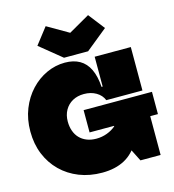

<svg xmlns="http://www.w3.org/2000/svg" viewBox="-148 -1186 1202 1324"><g transform="rotate(-15 452.5 -524.5)"><path d="M539 -820H367L211 -947L301 -1063L453 -975L603 -1061L693 -945ZM418 14Q329 14 254.8 -15.2Q180.5 -44.5 125.8 -98.2Q71 -152 41 -225.5Q11 -299 11 -388Q11 -476 40 -548.8Q69 -621.5 118.8 -674.8Q168.5 -728 231.8 -757Q295 -786 363 -786Q425 -786 468.2 -761.2Q511.5 -736.5 535.8 -686Q560 -635.5 565 -559H613L573 -462Q558 -499.5 520.8 -521.2Q483.5 -543 434 -543Q387.5 -543 352.5 -523.5Q317.5 -504 297.8 -469Q278 -434 278 -388Q278 -351.5 288.8 -321Q299.5 -290.5 320.2 -268.8Q341 -247 371 -235Q401 -223 439 -223Q479.5 -223 516.2 -236.8Q553 -250.5 581.2 -275.5Q609.5 -300.5 625 -334L737 -327Q725 -209 685.2 -133.5Q645.5 -58 578.5 -22Q511.5 14 418 14ZM693 0 579 -226V-368H837V0ZM404 -277V-436H892V-277ZM573 -462V-772H831V-462Z"/></g></svg>

Font: Hepta Slab Black
Style: Regular
Weight: 900
Designer: Michael LaGattuta
Foundry: Michael LaGattuta
Version: Version 1.102